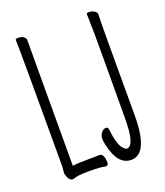

<svg xmlns="http://www.w3.org/2000/svg" viewBox="-132 -790 765 891"><g transform="rotate(-20 250.0 -344.0)"><path d="M79 4Q58 3 51 -25Q48 -33 48 -37L51 -70Q51 -621 50 -649.5Q49 -678 49 -695Q49 -700 64.5 -700Q80 -700 89.5 -692Q99 -684 99 -677L98 -61V-55Q126 -59 175 -59Q224 -59 231 -60Q254 -59 254 -12Q254 0 239 0Q220 -6 159.5 -6Q99 -6 79 4ZM363 12Q296 12 273 -97Q269 -118 269 -124Q269 -142 279 -155Q289 -168 300.5 -168Q312 -168 313 -160Q323 -76 344 -56Q355 -44 361 -44Q401 -44 401 -180L402 -475V-589Q402 -623 400 -695Q400 -700 412.5 -700Q425 -700 437.5 -693Q450 -686 450 -675.5Q450 -665 449 -643.5Q448 -622 448 -421V-177Q448 12 363 12Z"/></g></svg>

Font: LXGW WenKai Mono TC Light
Style: Regular
Weight: 300
Designer: LXGW / Fontworks Inc.
Foundry: LXGW / Fontworks Inc.
Version: Version 1.330